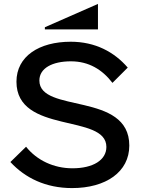

<svg xmlns="http://www.w3.org/2000/svg" viewBox="-20 -944 732 980"><path d="M209 -794H480V-924L209 -805ZM348 16C520 16 640 -66 640 -201C640 -477 181 -364 181 -533C181 -596 247 -631 342 -631C433 -631 502 -589 554 -521L632 -599C563 -679 466 -731 341 -731C180 -731 64 -657 64 -527C64 -257 523 -366 523 -194C523 -127 455 -85 350 -85C254 -85 168 -126 113 -195L33 -117C108 -36 213 16 348 16Z"/></svg>

Font: LaHaus Display SemiBold
Style: Regular
Weight: 600
Designer: We are Make, BastardaType, Dalton Maag Ltd
Foundry: BastardaType, Dalton Maag Ltd
Version: Version 3.100;Glyphs 3.3 (3331)